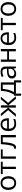

<svg xmlns="http://www.w3.org/2000/svg" viewBox="3016 -3602 771 6844"><g transform="rotate(-90 3402.0 -180.5)"><path d="M53.7 -269Q53.7 -356 83 -418.2Q112.3 -480.5 167.7 -513.2Q223.1 -545.9 299.3 -545.9Q374.5 -545.9 429.2 -512.5Q483.9 -479 513.2 -416.5Q542.5 -354 542.5 -269Q542.5 -182.1 513.2 -119.4Q483.9 -56.6 428.5 -23.4Q373 9.8 296.4 9.8Q220.7 9.8 166 -25.4Q111.3 -60.5 82.5 -123.8Q53.7 -187 53.7 -269ZM417.5 -112.8Q458.5 -167 458.5 -269Q458.5 -373.5 414.1 -428.2Q393.6 -453.1 364.3 -466.3Q335 -479.5 297.4 -479.5Q232.9 -479.5 192.9 -440.9Q166 -414.6 151.9 -370.8Q137.7 -327.1 137.7 -269Q137.7 -217.8 148.9 -177.7Q160.2 -137.7 181.6 -110.4Q221.7 -57.1 298.3 -57.1Q336.9 -57.1 366.9 -71.3Q397 -85.4 417.5 -112.8Z M799.3 -470.7H618.2V-536.1H1058.6V-470.7H880.9V0H799.3Z M1164.1 -536.1H1499V-470.7H1245.6V0H1164.1Z M1524.9 -0.5V-67.4Q1536.6 -63 1552.7 -63Q1579.6 -63 1599.9 -88.4Q1620.1 -113.8 1635.7 -165.5Q1647 -204.1 1656.7 -264.6Q1673.8 -366.2 1685.5 -536.1H2010.3V0H1929.2V-468.3H1758.8Q1743.7 -279.8 1722.2 -182.1Q1700.2 -84.5 1664.1 -39.3Q1627.9 5.9 1569.8 5.9Q1543.5 5.9 1524.9 -0.5Z M2150.4 -264.2Q2150.4 -350.1 2179.4 -413.8Q2208.5 -477.5 2262.9 -511.7Q2317.4 -545.9 2391.1 -545.9Q2458 -545.9 2506.6 -516.6Q2555.2 -487.3 2581.1 -431.9Q2606.9 -376.5 2606.9 -300.8V-251H2234.4Q2235.4 -156.2 2281.2 -106Q2327.1 -55.7 2411.6 -55.7Q2459.5 -55.7 2495.6 -63Q2531.7 -70.3 2582.5 -91.3V-25.4Q2538.6 -5.9 2498.3 2Q2458 9.8 2406.2 9.8Q2326.2 9.8 2268.6 -22.5Q2210.9 -54.7 2180.7 -116.2Q2150.4 -177.7 2150.4 -264.2ZM2392.6 -482.9Q2325.7 -482.9 2284.9 -438.7Q2244.1 -394.5 2237.3 -312H2527.3Q2527.3 -364.7 2511 -403.3Q2494.6 -441.9 2464.4 -462.4Q2434.1 -482.9 2392.6 -482.9Z M2898.9 -275.4 2680.2 -536.1H2772.9L2987.8 -275.9V-536.1H3068.8V-275.9L3283.7 -536.1H3377L3156.7 -276.9L3395 0H3299.3L3068.8 -272V0H2987.8V-272L2757.8 0H2661.6Z M3412.1 -68.4H3450.2Q3511.2 -157.2 3545.9 -276.9Q3580.6 -396.5 3584.5 -536.1H3886.7V-68.4H3960V185.5H3884.8V0H3487.8V185.5H3412.1ZM3805.2 -68.4V-468.3H3653.3Q3646.5 -351.1 3618.4 -252.4Q3590.3 -153.8 3539.1 -68.4Z M4395 0 4377 -81.5H4373Q4334 -31.7 4292.2 -11Q4250.5 9.8 4190.9 9.8Q4139.2 9.8 4102.1 -9Q4064.9 -27.8 4045.2 -63.2Q4025.4 -98.6 4025.4 -147.5Q4025.4 -227.5 4089.1 -270.3Q4152.8 -313 4274.4 -316.9L4373.5 -319.8V-348.6Q4373.5 -415.5 4345.7 -448.7Q4317.9 -481.9 4258.3 -481.9Q4188 -481.9 4105 -440.9L4078.6 -502.4Q4167.5 -545.4 4268.1 -545.4Q4453.1 -545.4 4453.1 -355.5V0ZM4372.1 -214.4V-264.6L4291 -261.2Q4226.1 -258.3 4186.5 -245.8Q4147 -233.4 4128.7 -209.2Q4110.4 -185.1 4110.4 -147.5Q4110.4 -103.5 4137 -79.3Q4163.6 -55.2 4212.4 -55.2Q4261.2 -55.2 4297.1 -74.2Q4333 -93.3 4352.5 -129.4Q4372.1 -165.5 4372.1 -214.4Z M4619.6 -536.1H4701.2V-311H4994.6V-536.1H5076.2V0H4994.6V-245.6H4701.2V0H4619.6Z M5215.8 -264.2Q5215.8 -350.1 5244.9 -413.8Q5273.9 -477.5 5328.4 -511.7Q5382.8 -545.9 5456.5 -545.9Q5523.4 -545.9 5572 -516.6Q5620.6 -487.3 5646.5 -431.9Q5672.4 -376.5 5672.4 -300.8V-251H5299.8Q5300.8 -156.2 5346.7 -106Q5392.6 -55.7 5477.1 -55.7Q5524.9 -55.7 5561 -63Q5597.2 -70.3 5647.9 -91.3V-25.4Q5604 -5.9 5563.7 2Q5523.4 9.8 5471.7 9.8Q5391.6 9.8 5334 -22.5Q5276.4 -54.7 5246.1 -116.2Q5215.8 -177.7 5215.8 -264.2ZM5458 -482.9Q5391.1 -482.9 5350.3 -438.7Q5309.6 -394.5 5302.7 -312H5592.8Q5592.8 -364.7 5576.4 -403.3Q5560.1 -441.9 5529.8 -462.4Q5499.5 -482.9 5458 -482.9Z M5927.2 -470.7H5746.1V-536.1H6186.5V-470.7H6008.8V0H5927.2Z M6260.3 -269Q6260.3 -356 6289.6 -418.2Q6318.8 -480.5 6374.3 -513.2Q6429.7 -545.9 6505.9 -545.9Q6581.1 -545.9 6635.7 -512.5Q6690.4 -479 6719.7 -416.5Q6749 -354 6749 -269Q6749 -182.1 6719.7 -119.4Q6690.4 -56.6 6635 -23.4Q6579.6 9.8 6502.9 9.8Q6427.2 9.8 6372.6 -25.4Q6317.9 -60.5 6289.1 -123.8Q6260.3 -187 6260.3 -269ZM6624 -112.8Q6665 -167 6665 -269Q6665 -373.5 6620.6 -428.2Q6600.1 -453.1 6570.8 -466.3Q6541.5 -479.5 6503.9 -479.5Q6439.5 -479.5 6399.4 -440.9Q6372.6 -414.6 6358.4 -370.8Q6344.2 -327.1 6344.2 -269Q6344.2 -217.8 6355.5 -177.7Q6366.7 -137.7 6388.2 -110.4Q6428.2 -57.1 6504.9 -57.1Q6543.5 -57.1 6573.5 -71.3Q6603.5 -85.4 6624 -112.8Z"/></g></svg>

Font: Viking Open Sans
Style: Regular
Weight: 400
Foundry: Ascender Corporation
Version: Version 2.001